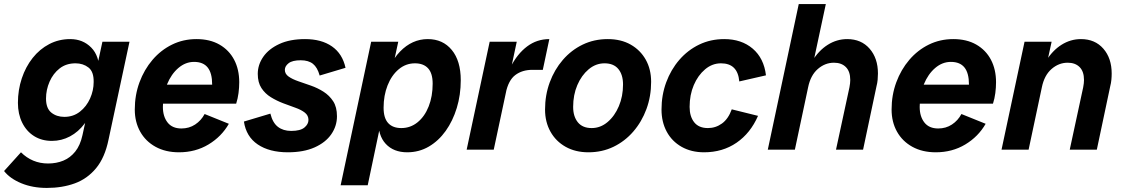

<svg xmlns="http://www.w3.org/2000/svg" viewBox="-70 -735 5537 943"><path d="M160 188Q90 188 34.5 165Q-21 142 -50 105L33 13Q60 40 93.5 54Q127 68 166 68Q207 68 241 54Q275 40 299.5 9.5Q324 -21 335 -71L355 -163L392 -265L406 -405L433 -530H566L463 -49Q445 39 402 91Q359 143 297.5 165.5Q236 188 160 188ZM185 -43Q135 -43 97.5 -66.5Q60 -90 39 -132.5Q18 -175 18 -230Q18 -293 37 -350Q56 -407 90.5 -450.5Q125 -494 172 -518.5Q219 -543 275 -543Q337 -543 378 -501.5Q419 -460 418 -383L392 -229Q377 -170 346 -128.5Q315 -87 273.5 -65Q232 -43 185 -43ZM246 -161Q290 -161 322.5 -186.5Q355 -212 372.5 -251.5Q390 -291 390 -332Q391 -383 364.5 -403.5Q338 -424 301 -424Q255 -424 223 -399Q191 -374 173.5 -334Q156 -294 156 -251Q156 -203 182 -182Q208 -161 246 -161Z M809 13Q743 13 694 -14Q645 -41 618.5 -88.5Q592 -136 592 -197Q592 -268 615 -330.5Q638 -393 679 -441Q720 -489 775 -516Q830 -543 895 -543Q961 -543 1008 -516Q1055 -489 1080 -441.5Q1105 -394 1105 -331Q1105 -305 1101.5 -278Q1098 -251 1090 -226H676L696 -319H1013L967 -265Q970 -278 971 -292Q972 -306 972 -320Q972 -376 950 -403.5Q928 -431 883 -431Q841 -431 806 -401Q771 -371 750.5 -321Q730 -271 730 -210Q730 -163 753 -133.5Q776 -104 821 -104Q859 -104 888.5 -123.5Q918 -143 935 -175L1054 -127Q1018 -64 954 -25.5Q890 13 809 13Z M1344 13Q1253 13 1196 -25.5Q1139 -64 1128 -138L1258 -177Q1269 -132 1295 -112Q1321 -92 1360 -92Q1405 -92 1425 -108.5Q1445 -125 1445 -146Q1445 -168 1427 -182Q1409 -196 1380.5 -206Q1352 -216 1320.5 -228Q1289 -240 1260.5 -257.5Q1232 -275 1214 -302.5Q1196 -330 1196 -372Q1196 -417 1223 -456Q1250 -495 1302 -519Q1354 -543 1428 -543Q1509 -543 1560.5 -507Q1612 -471 1627 -402L1500 -364Q1489 -404 1467 -421.5Q1445 -439 1407 -439Q1366 -439 1347.5 -424.5Q1329 -410 1329 -392Q1329 -372 1347.5 -359Q1366 -346 1395 -336Q1424 -326 1457 -314.5Q1490 -303 1519 -284.5Q1548 -266 1566.5 -237.5Q1585 -209 1585 -164Q1585 -116 1557 -75.5Q1529 -35 1475 -11Q1421 13 1344 13Z M1930 13Q1863 13 1824.5 -28.5Q1786 -70 1788 -147L1811 -306Q1835 -420 1894.5 -481.5Q1954 -543 2031 -543Q2105 -543 2149 -489.5Q2193 -436 2193 -341Q2193 -269 2173.5 -205Q2154 -141 2119 -92Q2084 -43 2036 -15Q1988 13 1930 13ZM1603 175 1753 -530H1886L1856 -391L1811 -265L1801 -134L1736 175ZM1901 -106Q1946 -106 1981 -134.5Q2016 -163 2035.5 -212.5Q2055 -262 2055 -324Q2055 -375 2032.5 -399.5Q2010 -424 1968 -424Q1923 -424 1888 -394.5Q1853 -365 1833.5 -315.5Q1814 -266 1814 -206Q1814 -155 1836.5 -130.5Q1859 -106 1901 -106Z M2222 0 2335 -530H2468L2355 0ZM2385 -252Q2404 -340 2437.5 -405.5Q2471 -471 2519 -507Q2567 -543 2628 -543L2596 -392H2545Q2495 -392 2461 -366.5Q2427 -341 2414 -278Z M2820 13Q2756 13 2708 -14Q2660 -41 2633.5 -88.5Q2607 -136 2607 -197Q2607 -268 2630 -330.5Q2653 -393 2694.5 -441Q2736 -489 2792 -516Q2848 -543 2915 -543Q2980 -543 3027.5 -516Q3075 -489 3101.5 -442Q3128 -395 3128 -333Q3128 -262 3105 -199.5Q3082 -137 3040.5 -89Q2999 -41 2943 -14Q2887 13 2820 13ZM2836 -106Q2879 -106 2914 -135.5Q2949 -165 2969.5 -213.5Q2990 -262 2990 -320Q2990 -368 2967 -396Q2944 -424 2899 -424Q2856 -424 2821 -394.5Q2786 -365 2765.5 -317Q2745 -269 2745 -210Q2745 -163 2768 -134.5Q2791 -106 2836 -106Z M3388 13Q3325 13 3277.5 -14Q3230 -41 3204.5 -88.5Q3179 -136 3179 -197Q3179 -268 3202 -330.5Q3225 -393 3266.5 -441Q3308 -489 3364 -516Q3420 -543 3487 -543Q3572 -543 3627 -496Q3682 -449 3692 -365L3561 -335Q3557 -380 3534.5 -402Q3512 -424 3471 -424Q3428 -424 3393 -394.5Q3358 -365 3337.5 -317Q3317 -269 3317 -210Q3317 -163 3339.5 -134.5Q3362 -106 3407 -106Q3445 -106 3476 -128.5Q3507 -151 3524 -198L3653 -166Q3616 -81 3547.5 -34Q3479 13 3388 13Z M3701 0 3853 -715H3986L3907 -346L3871 -306Q3886 -381 3918.5 -434Q3951 -487 3995.5 -515Q4040 -543 4091 -543Q4160 -543 4201 -496Q4242 -449 4242 -374Q4242 -359 4240.5 -343Q4239 -327 4235 -312L4169 0H4036L4102 -306Q4104 -317 4105 -325.5Q4106 -334 4106 -342Q4106 -384 4084.5 -405.5Q4063 -427 4026 -427Q3982 -427 3946.5 -396Q3911 -365 3899 -306L3834 0Z M4526 13Q4460 13 4411 -14Q4362 -41 4335.5 -88.5Q4309 -136 4309 -197Q4309 -268 4332 -330.5Q4355 -393 4396 -441Q4437 -489 4492 -516Q4547 -543 4612 -543Q4678 -543 4725 -516Q4772 -489 4797 -441.5Q4822 -394 4822 -331Q4822 -305 4818.5 -278Q4815 -251 4807 -226H4393L4413 -319H4730L4684 -265Q4687 -278 4688 -292Q4689 -306 4689 -320Q4689 -376 4667 -403.5Q4645 -431 4600 -431Q4558 -431 4523 -401Q4488 -371 4467.5 -321Q4447 -271 4447 -210Q4447 -163 4470 -133.5Q4493 -104 4538 -104Q4576 -104 4605.5 -123.5Q4635 -143 4652 -175L4771 -127Q4735 -64 4671 -25.5Q4607 13 4526 13Z M4849 0 4962 -530H5095L5055 -346L5019 -306Q5034 -381 5066.5 -434Q5099 -487 5143.5 -515Q5188 -543 5239 -543Q5308 -543 5349 -496Q5390 -449 5390 -374Q5390 -359 5388.5 -343Q5387 -327 5383 -312L5317 0H5184L5250 -306Q5252 -317 5253 -325.5Q5254 -334 5254 -342Q5254 -384 5232.5 -405.5Q5211 -427 5174 -427Q5130 -427 5094.5 -396Q5059 -365 5047 -306L4982 0Z"/></svg>

Font: Radio Canada Big SemiBold
Style: Italic
Weight: 600
Italic angle: -12°
Designer: Étienne Aubert Bonn
Foundry: Coppers and Brasses
Version: Version 1.001